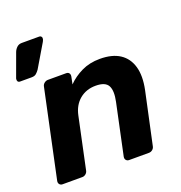

<svg xmlns="http://www.w3.org/2000/svg" viewBox="-147 -854 912 968"><g transform="rotate(-20 309.5 -370.0)"><path d="M1 -560Q-8 -560 -11.5 -566Q-15 -572 -13 -581L33 -707Q38 -720 48.5 -730Q59 -740 75 -740H168Q176 -740 180 -734.5Q184 -729 182 -721Q181 -719 180 -715.5Q179 -712 177 -709L104 -586Q97 -576 88 -568Q79 -560 63 -560ZM25 0Q15 0 9 -7Q3 -14 5 -25L105 -495Q107 -506 116 -513Q125 -520 135 -520H233Q244 -520 249 -513Q254 -506 252 -495L244 -456Q275 -488 318.5 -509Q362 -530 417 -530Q483 -530 523.5 -503.5Q564 -477 578.5 -426.5Q593 -376 578 -304L518 -25Q516 -14 507.5 -7Q499 0 488 0H382Q372 0 366 -7Q360 -14 362 -25L420 -298Q432 -354 417.5 -382Q403 -410 351 -410Q300 -410 264.5 -380.5Q229 -351 218 -298L160 -25Q158 -14 149.5 -7Q141 0 131 0Z"/></g></svg>

Font: Rubik SemiBold
Style: Italic
Weight: 600
Italic angle: -12°
Designer: Hubert and Fischer
Foundry: Hubert and Fischer
Version: Version 2.300;gftools[0.9.30]